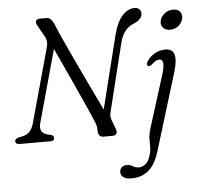

<svg xmlns="http://www.w3.org/2000/svg" viewBox="-62 -778 1136 1092"><g transform="rotate(-5 506.0 -232.0)"><path d="M154.5 -107Q140.5 -53 189 -40.5L209 -36Q226 -31.5 226 -16.5Q226 0 204 0H27Q4 0 4 -17.5Q4 -32 25.5 -37L48 -42Q97 -52.5 112 -108.5L229 -532Q240.5 -572.5 221.5 -600L187 -662Q177.5 -675 181.5 -687.5Q185.5 -700 201.5 -700H241.5Q258 -700 266.5 -690.5Q275 -681 284.5 -662Q297 -630 318.8 -582Q340.5 -534 367 -477.2Q393.5 -420.5 421.5 -361.8Q449.5 -303 475.2 -249.2Q501 -195.5 521 -153.5L626 -574Q644.5 -644.5 676.5 -679Q708.5 -713.5 745.5 -713.5Q762.5 -713.5 772.5 -704Q782.5 -694.5 782.5 -679Q782 -646 736.5 -626.5Q705.5 -614.5 685.2 -590Q665 -565.5 654 -523L559 -137Q555.5 -124.5 555.2 -114.2Q555 -104 560.5 -90L580 -37.5Q587 -20.5 580.5 -10.2Q574 0 558.5 0H506Q476 0 476 -36.5Q476 -52.5 473 -65.5Q470 -78.5 461.5 -96.5Q449 -127 426.8 -176.8Q404.5 -226.5 377.2 -286.2Q350 -346 321.8 -407.2Q293.5 -468.5 269 -521.5ZM936 -572.5Q910.5 -572.5 897 -588.2Q883.5 -604 887.5 -625.5Q892 -650 913.2 -667.5Q934.5 -685 963.5 -685Q990 -685 1002.5 -669.5Q1015 -654 1010.5 -631Q1006.5 -607 985.5 -589.8Q964.5 -572.5 936 -572.5ZM939.5 -330.5 804 112Q782 183.5 742.8 217Q703.5 250.5 644.5 250.5Q614.5 250.5 599 239Q583.5 227.5 583.5 210Q583.5 194.5 594 183.5Q604.5 172.5 624 172.5Q644.5 172.5 658.5 182.2Q672.5 192 693.5 192Q711.5 192 730.5 177.2Q749.5 162.5 761 119.5Q766.5 100 765.8 79Q765 58 765.8 33Q766.5 8 776.5 -24L869.5 -320Q897.5 -409 861 -409Q841 -409 817 -385.5Q805 -374.5 796 -377.5Q784 -381.5 792 -400.5Q803 -424 833.2 -443.5Q863.5 -463 898 -463Q940.5 -463 950 -430.2Q959.5 -397.5 939.5 -330.5Z"/></g></svg>

Font: Fraunces 9pt S050 Light
Style: Italic
Weight: 300
Italic angle: -16°
Version: Version 1.000; ttfautohint (v1.8.3)